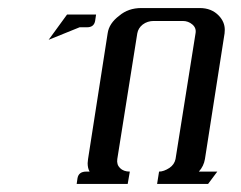

<svg xmlns="http://www.w3.org/2000/svg" viewBox="-20 -458 599 478"><path d="M101.1 -358.9 147 -421.9H219.2L216.8 -405.8Q213.9 -390.1 196.8 -390.1H178.2ZM170.9 0 172.9 -14.2Q175.8 -30.8 194.8 -30.8H203.1Q198.2 -39.1 198.2 -51.8Q198.2 -55.2 199.2 -62L248 -375Q251.5 -399.9 276.9 -418.9Q299.3 -438 332 -438H477.1Q506.8 -438 524.9 -418.9Q539.6 -403.3 539.6 -383.8Q539.6 -377.9 539.1 -375L490.2 -62Q487.3 -44.4 475.1 -30.8H521L498 0H371.1L376 -30.8Q387.7 -30.8 401.9 -40Q414.1 -48.3 417 -62L466.8 -375Q469.2 -388.2 459 -397Q448.7 -405.8 435.1 -405.8H362.8Q347.2 -405.8 335.4 -397Q324.2 -388.2 321.8 -375L272 -62Q270 -48.3 278.8 -39.6Q287.6 -30.8 303.2 -30.8L297.9 0Z"/></svg>

Font: Hhenum
Style: Italic
Weight: 400
Designer: T. Christopher White
Version: Version 1.0